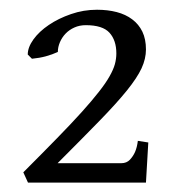

<svg xmlns="http://www.w3.org/2000/svg" viewBox="-20 -685 369 402"><path d="M285.6 -302.7H38.6L28.8 -324.2Q69.3 -364.7 99.6 -395.8Q129.9 -426.8 151.4 -450.7Q172.9 -474.6 187 -492.7Q201.2 -510.7 209.2 -524.9Q217.3 -539.1 220.5 -550.5Q223.6 -562 223.6 -573.2Q223.6 -600.6 209.2 -616.5Q194.8 -632.3 159.7 -632.3Q146.5 -632.3 135.7 -627.4Q125 -622.6 117.4 -614.7Q109.9 -606.9 105.5 -596.7Q101.1 -586.4 101.1 -576.2Q89.4 -570.8 75.9 -567.1Q62.5 -563.5 46.9 -562L38.1 -570.8Q38.1 -585.9 50 -602.5Q62 -619.1 82.3 -632.8Q102.5 -646.5 128.7 -655.5Q154.8 -664.6 183.1 -664.6Q205.6 -664.6 224.4 -659.7Q243.2 -654.8 256.8 -644.5Q270.5 -634.3 278.1 -618.7Q285.6 -603 285.6 -581.5Q285.6 -562 276.4 -542Q267.1 -522 245.6 -495.4Q224.1 -468.8 188.7 -432.4Q153.3 -396 100.6 -343.3H233.9Q245.1 -343.3 252 -350.6Q258.8 -357.9 262.7 -366.7Q267.1 -377 268.6 -390.1L290.5 -386.7Z"/></svg>

Font: Gentium Kaktovik
Style: Regular
Weight: 400
Designer: J. Victor Gaultney and Annie Olsen
Foundry: SIL International
Version: Version 1.102; 2013; Maintenance release